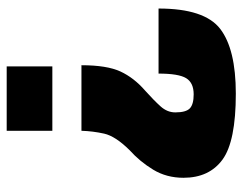

<svg xmlns="http://www.w3.org/2000/svg" viewBox="-96 -540 725 574"><g transform="rotate(-90 267.0 -253.5)"><path d="M358.5 -373H162.5Q161.5 -339 154 -305.2Q146.5 -271.5 104.5 -229Q70.5 -198.5 46.2 -158.5Q22 -118.5 22 -68Q22 9 76.5 48.8Q131 88.5 273.5 88.5Q406.5 88.5 467.2 41.8Q528 -5 528 -142.5H333.5Q333.5 -82.5 319.8 -60Q306 -37.5 271.5 -37.5Q241.5 -37.5 229.5 -49Q217.5 -60.5 217.5 -92.5Q217.5 -116.5 235.5 -136.5Q253.5 -156.5 283 -183Q321 -216 339.8 -256.5Q358.5 -297 358.5 -373ZM355 -460V-596.5H162.5V-460Z"/></g></svg>

Font: Anybody Condensed Black
Style: Regular
Weight: 900
Width: 3
Designer: Tyler Finck
Foundry: Etcetera Type Company
Version: Version 1.113;gftools[0.9.25]